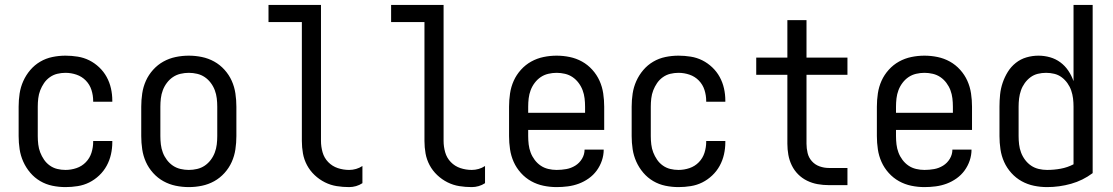

<svg xmlns="http://www.w3.org/2000/svg" viewBox="-20 -755 4540 783"><path d="M247 8Q220 8 193.5 2.5Q167 -3 144 -16.5Q121 -30 103.5 -50.5Q86 -71 75 -95.5Q64 -120 60 -146.5Q56 -173 56 -200V-320Q56 -347 60 -373.5Q64 -400 75 -424.5Q86 -449 103.5 -469.5Q121 -490 144 -503.5Q167 -517 193.5 -522.5Q220 -528 247 -528Q272 -528 297 -524Q322 -520 344 -509Q366 -498 384.5 -480.5Q403 -463 415 -441Q427 -419 432.5 -394.5Q438 -370 438 -345V-340H360V-343Q360 -366 353 -388Q346 -410 330 -426.5Q314 -443 292 -450.5Q270 -458 247 -458Q230 -458 213.5 -454Q197 -450 183 -440Q169 -430 159.5 -416Q150 -402 144 -386.5Q138 -371 136 -354Q134 -337 134 -320V-200Q134 -183 136 -166Q138 -149 144 -133.5Q150 -118 159.5 -104Q169 -90 183 -80Q197 -70 213.5 -66Q230 -62 247 -62Q270 -62 292 -69.5Q314 -77 330 -93.5Q346 -110 353 -132Q360 -154 360 -177V-180H438V-175Q438 -150 432.5 -125.5Q427 -101 415 -79Q403 -57 384.5 -39.5Q366 -22 344 -11Q322 0 297 4Q272 8 247 8Z M750 8Q723 8 696.5 2.5Q670 -3 646.5 -16Q623 -29 604.5 -49.5Q586 -70 575 -94.5Q564 -119 560 -146Q556 -173 556 -200V-320Q556 -347 560 -374Q564 -401 575 -425.5Q586 -450 604.5 -470.5Q623 -491 646.5 -504Q670 -517 696.5 -522.5Q723 -528 750 -528Q777 -528 803.5 -522.5Q830 -517 853.5 -504Q877 -491 895.5 -470.5Q914 -450 925 -425.5Q936 -401 940 -374Q944 -347 944 -320V-200Q944 -173 940 -146Q936 -119 925 -94.5Q914 -70 895.5 -49.5Q877 -29 853.5 -16Q830 -3 803.5 2.5Q777 8 750 8ZM750 -62Q767 -62 784 -66Q801 -70 815 -79.5Q829 -89 839.5 -103Q850 -117 856 -133Q862 -149 864 -166Q866 -183 866 -200V-320Q866 -337 864 -354Q862 -371 856 -387Q850 -403 839.5 -417Q829 -431 815 -440.5Q801 -450 784 -454Q767 -458 750 -458Q733 -458 716 -454Q699 -450 685 -440.5Q671 -431 660.5 -417Q650 -403 644 -387Q638 -371 636 -354Q634 -337 634 -320V-200Q634 -183 636 -166Q638 -149 644 -133Q650 -117 660.5 -103Q671 -89 685 -79.5Q699 -70 716 -66Q733 -62 750 -62Z M1404 8Q1378 8 1353 4Q1328 0 1305 -11.5Q1282 -23 1263 -41Q1244 -59 1232 -81.5Q1220 -104 1215.5 -129Q1211 -154 1211 -180V-665H1075V-735H1289V-180Q1289 -157 1295.5 -134Q1302 -111 1318.5 -94Q1335 -77 1357.5 -69.5Q1380 -62 1404 -62Q1418 -62 1432 -66Q1446 -70 1458 -78V-8Q1446 0 1432 4Q1418 8 1404 8Z M1904 8Q1878 8 1853 4Q1828 0 1805 -11.5Q1782 -23 1763 -41Q1744 -59 1732 -81.5Q1720 -104 1715.5 -129Q1711 -154 1711 -180V-665H1575V-735H1789V-180Q1789 -157 1795.5 -134Q1802 -111 1818.5 -94Q1835 -77 1857.5 -69.5Q1880 -62 1904 -62Q1918 -62 1932 -66Q1946 -70 1958 -78V-8Q1946 0 1932 4Q1918 8 1904 8Z M2250 8Q2223 8 2196.5 2.5Q2170 -3 2146.5 -16Q2123 -29 2104.5 -49.5Q2086 -70 2075 -94.5Q2064 -119 2060 -146Q2056 -173 2056 -200V-320Q2056 -347 2060 -374Q2064 -401 2075 -425.5Q2086 -450 2104.5 -470.5Q2123 -491 2146.5 -504Q2170 -517 2196.5 -522.5Q2223 -528 2250 -528Q2277 -528 2303.5 -522.5Q2330 -517 2353.5 -504Q2377 -491 2395.5 -470.5Q2414 -450 2425 -425.5Q2436 -401 2440 -374Q2444 -347 2444 -320V-225H2134V-200Q2134 -183 2136 -166Q2138 -149 2144 -133Q2150 -117 2160.5 -103Q2171 -89 2185 -79.5Q2199 -70 2216 -66Q2233 -62 2250 -62Q2270 -62 2289.5 -65.5Q2309 -69 2326 -79.5Q2343 -90 2353.5 -107.5Q2364 -125 2364 -145H2442Q2442 -122 2434.5 -100Q2427 -78 2413.5 -59.5Q2400 -41 2381 -27.5Q2362 -14 2340.5 -6Q2319 2 2296 5Q2273 8 2250 8ZM2366 -295V-320Q2366 -337 2364 -354Q2362 -371 2356 -387Q2350 -403 2339.5 -417Q2329 -431 2315 -440.5Q2301 -450 2284 -454Q2267 -458 2250 -458Q2233 -458 2216 -454Q2199 -450 2185 -440.5Q2171 -431 2160.5 -417Q2150 -403 2144 -387Q2138 -371 2136 -354Q2134 -337 2134 -320V-295Z M2747 8Q2720 8 2693.5 2.5Q2667 -3 2644 -16.5Q2621 -30 2603.5 -50.5Q2586 -71 2575 -95.5Q2564 -120 2560 -146.5Q2556 -173 2556 -200V-320Q2556 -347 2560 -373.5Q2564 -400 2575 -424.5Q2586 -449 2603.5 -469.5Q2621 -490 2644 -503.5Q2667 -517 2693.5 -522.5Q2720 -528 2747 -528Q2772 -528 2797 -524Q2822 -520 2844 -509Q2866 -498 2884.5 -480.5Q2903 -463 2915 -441Q2927 -419 2932.5 -394.5Q2938 -370 2938 -345V-340H2860V-343Q2860 -366 2853 -388Q2846 -410 2830 -426.5Q2814 -443 2792 -450.5Q2770 -458 2747 -458Q2730 -458 2713.5 -454Q2697 -450 2683 -440Q2669 -430 2659.5 -416Q2650 -402 2644 -386.5Q2638 -371 2636 -354Q2634 -337 2634 -320V-200Q2634 -183 2636 -166Q2638 -149 2644 -133.5Q2650 -118 2659.5 -104Q2669 -90 2683 -80Q2697 -70 2713.5 -66Q2730 -62 2747 -62Q2770 -62 2792 -69.5Q2814 -77 2830 -93.5Q2846 -110 2853 -132Q2860 -154 2860 -177V-180H2938V-175Q2938 -150 2932.5 -125.5Q2927 -101 2915 -79Q2903 -57 2884.5 -39.5Q2866 -22 2844 -11Q2822 0 2797 4Q2772 8 2747 8Z M3436 0H3360Q3337 0 3314.5 -4Q3292 -8 3271.5 -18Q3251 -28 3235 -44Q3219 -60 3209 -80.5Q3199 -101 3195 -123.5Q3191 -146 3191 -169V-450H3064V-520H3191V-673H3269V-520H3436V-450H3269V-169Q3269 -150 3273.5 -131Q3278 -112 3291 -97.5Q3304 -83 3322.5 -76.5Q3341 -70 3360 -70H3436Z M3750 8Q3723 8 3696.5 2.5Q3670 -3 3646.5 -16Q3623 -29 3604.5 -49.5Q3586 -70 3575 -94.5Q3564 -119 3560 -146Q3556 -173 3556 -200V-320Q3556 -347 3560 -374Q3564 -401 3575 -425.5Q3586 -450 3604.5 -470.5Q3623 -491 3646.5 -504Q3670 -517 3696.5 -522.5Q3723 -528 3750 -528Q3777 -528 3803.5 -522.5Q3830 -517 3853.5 -504Q3877 -491 3895.5 -470.5Q3914 -450 3925 -425.5Q3936 -401 3940 -374Q3944 -347 3944 -320V-225H3634V-200Q3634 -183 3636 -166Q3638 -149 3644 -133Q3650 -117 3660.5 -103Q3671 -89 3685 -79.5Q3699 -70 3716 -66Q3733 -62 3750 -62Q3770 -62 3789.5 -65.5Q3809 -69 3826 -79.5Q3843 -90 3853.5 -107.5Q3864 -125 3864 -145H3942Q3942 -122 3934.5 -100Q3927 -78 3913.5 -59.5Q3900 -41 3881 -27.5Q3862 -14 3840.5 -6Q3819 2 3796 5Q3773 8 3750 8ZM3866 -295V-320Q3866 -337 3864 -354Q3862 -371 3856 -387Q3850 -403 3839.5 -417Q3829 -431 3815 -440.5Q3801 -450 3784 -454Q3767 -458 3750 -458Q3733 -458 3716 -454Q3699 -450 3685 -440.5Q3671 -431 3660.5 -417Q3650 -403 3644 -387Q3638 -371 3636 -354Q3634 -337 3634 -320V-295Z M4250 8Q4223 8 4196.5 2.5Q4170 -3 4146.5 -16Q4123 -29 4104.5 -49.5Q4086 -70 4075 -94.5Q4064 -119 4060 -146Q4056 -173 4056 -200V-320Q4056 -345 4058.5 -369.5Q4061 -394 4069 -417.5Q4077 -441 4090 -462Q4103 -483 4122.5 -498.5Q4142 -514 4166 -521Q4190 -528 4215 -528Q4239 -528 4262 -521.5Q4285 -515 4304 -501Q4323 -487 4336.5 -467Q4350 -447 4358 -424V-735H4436V-49Q4396 -19 4348 -5.5Q4300 8 4250 8ZM4250 -62Q4278 -62 4305.5 -67Q4333 -72 4358 -85V-320Q4358 -337 4356 -353.5Q4354 -370 4348.5 -386Q4343 -402 4333 -416Q4323 -430 4309.5 -440Q4296 -450 4279.5 -454Q4263 -458 4246 -458Q4229 -458 4212.5 -454Q4196 -450 4182.5 -440Q4169 -430 4159 -416Q4149 -402 4143.5 -386Q4138 -370 4136 -353.5Q4134 -337 4134 -320V-200Q4134 -183 4136 -166Q4138 -149 4144 -133Q4150 -117 4160.5 -103Q4171 -89 4185 -79.5Q4199 -70 4216 -66Q4233 -62 4250 -62Z"/></svg>

Font: Moesevka
Style: Regular
Weight: 400
Monospace: yes
Designer: Belleve Invis
Foundry: Belleve Invis
Version: Version 32.5.0; ttfautohint (v1.8.4)